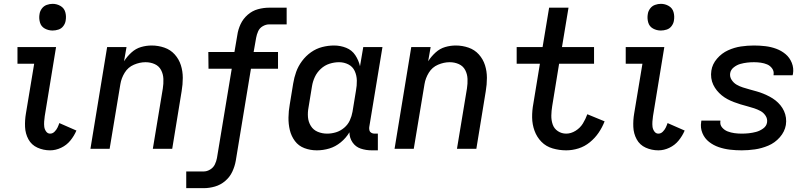

<svg xmlns="http://www.w3.org/2000/svg" viewBox="-20 -775 4216 1000"><path d="M241 8Q270 8 298.5 -5.5Q327 -19 346.5 -43Q366 -67 378 -95L289 -134Q285 -122 279.5 -110.5Q274 -99 264 -89Q254 -79 241 -79Q228 -79 220 -90.5Q212 -102 210.5 -115Q209 -128 210 -142Q211 -156 213 -170L272 -530H71V-443H158L115 -184Q109 -149 110.5 -114Q112 -79 128 -49.5Q144 -20 175 -6Q206 8 241 8ZM254 -616Q269 -616 284.5 -621Q300 -626 310 -639.5Q320 -653 322 -668Q326 -691 320 -712Q314 -733 295 -744Q276 -755 254 -755Q239 -755 223.5 -749.5Q208 -744 198 -730.5Q188 -717 186 -702Q182 -680 188 -658.5Q194 -637 213 -626.5Q232 -616 254 -616Z M451 0H551L607 -337Q612 -368 629.5 -396.5Q647 -425 677.5 -438Q708 -451 738 -451Q764 -451 786 -441Q808 -431 819 -410Q830 -389 831 -364Q832 -339 828 -314L776 0H877L926 -300Q932 -335 932 -369.5Q932 -404 922 -435.5Q912 -467 890 -491.5Q868 -516 836 -527Q804 -538 770 -538Q742 -538 714.5 -530Q687 -522 664.5 -501.5Q642 -481 626 -456L639 -530H538Z M950 205H1041Q1070 205 1099.5 196.5Q1129 188 1153 167.5Q1177 147 1190 119Q1203 91 1208 62L1287 -417H1428V-504H1301L1314 -578Q1317 -595 1324.5 -612Q1332 -629 1348.5 -638.5Q1365 -648 1382 -648H1473V-735H1382Q1353 -735 1323.5 -727Q1294 -719 1270 -698Q1246 -677 1233 -649Q1220 -621 1216 -592L1201 -504H1065L1066 -417H1187L1110 48Q1107 65 1099 81.5Q1091 98 1074.5 108Q1058 118 1041 118H950Z M1630 8Q1663 8 1695 -1.5Q1727 -11 1754.5 -33.5Q1782 -56 1800 -86Q1800 -57 1816 -33.5Q1832 -10 1859 -1Q1886 8 1916 8H1948V-79H1930Q1922 -79 1914.5 -83Q1907 -87 1904.5 -95Q1902 -103 1903 -112L1972 -530H1872L1855 -430Q1848 -461 1830.5 -487.5Q1813 -514 1783 -526Q1753 -538 1720 -538Q1689 -538 1658 -530Q1627 -522 1600 -503Q1573 -484 1553 -457Q1533 -430 1522.5 -400.5Q1512 -371 1507 -340L1489 -230Q1483 -197 1482.5 -163Q1482 -129 1489.5 -97.5Q1497 -66 1516 -40.5Q1535 -15 1565.5 -3.5Q1596 8 1630 8ZM1684 -79Q1658 -79 1635 -88.5Q1612 -98 1599 -119Q1586 -140 1584 -165Q1582 -190 1587 -216L1605 -326Q1609 -351 1620 -374.5Q1631 -398 1651 -416.5Q1671 -435 1696 -443Q1721 -451 1746 -451Q1772 -451 1794.5 -439.5Q1817 -428 1827.5 -405Q1838 -382 1838.5 -355.5Q1839 -329 1834 -303L1816 -193Q1812 -170 1802 -148Q1792 -126 1772.5 -109.5Q1753 -93 1730 -86Q1707 -79 1684 -79Z M2035 0H2135L2191 -337Q2196 -368 2213.5 -396.5Q2231 -425 2261.5 -438Q2292 -451 2322 -451Q2348 -451 2370 -441Q2392 -431 2403 -410Q2414 -389 2415 -364Q2416 -339 2412 -314L2360 0H2461L2510 -300Q2516 -335 2516 -369.5Q2516 -404 2506 -435.5Q2496 -467 2474 -491.5Q2452 -516 2420 -527Q2388 -538 2354 -538Q2326 -538 2298.5 -530Q2271 -522 2248.5 -501.5Q2226 -481 2210 -456L2223 -530H2122Z M2929 8Q2961 8 2993 -2Q3025 -12 3052 -34Q3079 -56 3098 -84Q3117 -112 3129 -143L3039 -180Q3030 -155 3016 -132Q3002 -109 2978 -94Q2954 -79 2929 -79Q2905 -79 2885.5 -92Q2866 -105 2858.5 -127Q2851 -149 2851.5 -173.5Q2852 -198 2856 -222L2892 -443H3074V-530H2907L2941 -735H2840L2806 -530H2671V-443H2792L2758 -236Q2751 -199 2751.5 -163Q2752 -127 2764 -94Q2776 -61 2800 -36.5Q2824 -12 2858.5 -2Q2893 8 2929 8Z M3409 8Q3438 8 3466.5 -5.5Q3495 -19 3514.5 -43Q3534 -67 3546 -95L3457 -134Q3453 -122 3447.5 -110.5Q3442 -99 3432 -89Q3422 -79 3409 -79Q3396 -79 3388 -90.5Q3380 -102 3378.5 -115Q3377 -128 3378 -142Q3379 -156 3381 -170L3440 -530H3239V-443H3326L3283 -184Q3277 -149 3278.5 -114Q3280 -79 3296 -49.5Q3312 -20 3343 -6Q3374 8 3409 8ZM3422 -616Q3437 -616 3452.5 -621Q3468 -626 3478 -639.5Q3488 -653 3490 -668Q3494 -691 3488 -712Q3482 -733 3463 -744Q3444 -755 3422 -755Q3407 -755 3391.5 -749.5Q3376 -744 3366 -730.5Q3356 -717 3354 -702Q3350 -680 3356 -658.5Q3362 -637 3381 -626.5Q3400 -616 3422 -616Z M3843 8Q3877 8 3912 3Q3947 -2 3981.5 -16.5Q4016 -31 4041.5 -60Q4067 -89 4073 -124Q4076 -143 4073.5 -161.5Q4071 -180 4063.5 -196.5Q4056 -213 4044.5 -227Q4033 -241 4019 -252Q4005 -263 3989 -271.5Q3973 -280 3956 -287Q3939 -294 3921 -299Q3903 -304 3885 -309Q3867 -314 3849.5 -319.5Q3832 -325 3816.5 -334Q3801 -343 3790.5 -359Q3780 -375 3783 -394Q3786 -412 3802 -424.5Q3818 -437 3836 -442Q3854 -447 3871.5 -449Q3889 -451 3907 -451Q3925 -451 3942.5 -448.5Q3960 -446 3975.5 -439.5Q3991 -433 4001.5 -418.5Q4012 -404 4009 -386Q4009 -385 4009 -383H4108Q4109 -387 4110 -390Q4115 -420 4104 -447.5Q4093 -475 4071.5 -493Q4050 -511 4023 -521Q3996 -531 3966.5 -534.5Q3937 -538 3907 -538Q3873 -538 3839 -533Q3805 -528 3772 -513Q3739 -498 3714.5 -469.5Q3690 -441 3685 -407Q3682 -388 3684.5 -369Q3687 -350 3695 -333.5Q3703 -317 3714 -303.5Q3725 -290 3739 -278.5Q3753 -267 3769 -258.5Q3785 -250 3802 -243.5Q3819 -237 3837 -231.5Q3855 -226 3872.5 -221.5Q3890 -217 3908 -211Q3926 -205 3941.5 -196.5Q3957 -188 3967.5 -172Q3978 -156 3975 -137Q3972 -118 3954.5 -105.5Q3937 -93 3918 -88Q3899 -83 3880.5 -81Q3862 -79 3843 -79Q3824 -79 3805.5 -81.5Q3787 -84 3770 -90.5Q3753 -97 3741 -111Q3729 -125 3732 -144V-147H3633Q3632 -143 3632 -140Q3627 -109 3638.5 -81.5Q3650 -54 3673 -36Q3696 -18 3724 -8.5Q3752 1 3782 4.5Q3812 8 3843 8Z"/></svg>

Font: Iosevka Sparkle Medium
Style: Italic
Weight: 500
Italic angle: -9°
Designer: Belleve Invis
Foundry: Belleve Invis
Version: Version 4.5.0; ttfautohint (v1.8.3)